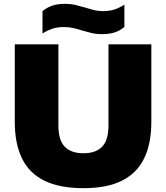

<svg xmlns="http://www.w3.org/2000/svg" viewBox="-20 -971 866 1001"><path d="M415 10Q289 10 209.8 -29.8Q130.5 -69.5 93.8 -146.8Q57 -224 57 -336V-740H284.5V-316Q284.5 -240.5 317.5 -206.2Q350.5 -172 415 -172Q479.5 -172 512.5 -206.2Q545.5 -240.5 545.5 -316V-740H769V-336Q769 -224 732.2 -146.8Q695.5 -69.5 617.2 -29.8Q539 10 415 10ZM510.5 -793Q481 -793 455.8 -799.2Q430.5 -805.5 406.5 -812.5Q384.5 -819.5 362 -824.8Q339.5 -830 314.5 -830Q280.5 -830 254.8 -821.8Q229 -813.5 201.5 -796.5V-913Q225.5 -932.5 253 -941.8Q280.5 -951 319.5 -951Q349.5 -951 374.8 -944.8Q400 -938.5 424 -931.5Q446 -924.5 468.5 -918.8Q491 -913 515.5 -913Q550 -913 575.8 -921.2Q601.5 -929.5 628.5 -946.5V-830.5Q605 -810.5 577.2 -801.8Q549.5 -793 510.5 -793Z"/></svg>

Font: Encode Sans SC SemiExpanded Black
Style: Regular
Weight: 900
Width: 6
Designer: Multiple Designers
Foundry: Impallari Type
Version: Version 3.002